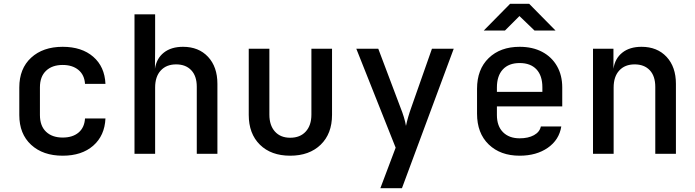

<svg xmlns="http://www.w3.org/2000/svg" viewBox="-20 -805 3640 1005"><path d="M308 10Q205 10 143 -47Q81 -104 81 -203V-347Q81 -446 143 -503Q205 -560 308 -560Q408 -560 468 -508Q528 -456 532 -366H425Q422 -413 390.5 -439Q359 -465 308 -465Q253 -465 221 -434.5Q189 -404 189 -348V-203Q189 -146 221 -115.5Q253 -85 308 -85Q360 -85 391 -111Q422 -137 425 -185H532Q528 -95 468 -42.5Q408 10 308 10Z M684 0V-730H792V-550L791 -445Q799 -499 837.5 -529.5Q876 -560 938 -560Q1020 -560 1069 -507.5Q1118 -455 1118 -366V0H1010V-351Q1010 -407 981 -437.5Q952 -468 902 -468Q851 -468 821.5 -436Q792 -404 792 -347V0Z M1499 10Q1399 10 1340.5 -47.5Q1282 -105 1282 -204V-550H1390V-205Q1390 -149 1419 -116.5Q1448 -84 1499 -84Q1551 -84 1580.5 -116.5Q1610 -149 1610 -205V-550H1718V-204Q1718 -105 1658.5 -47.5Q1599 10 1499 10Z M1971 180 2051 -32 1845 -550H1960L2077 -240Q2086 -218 2094 -192Q2102 -166 2105 -146Q2109 -166 2116.5 -192Q2124 -218 2132 -240L2241 -550H2355L2084 180Z M2700 10Q2599 10 2538 -49Q2477 -108 2477 -210V-340Q2477 -442 2538 -501Q2599 -560 2700 -560Q2768 -560 2818 -533.5Q2868 -507 2895.5 -459Q2923 -411 2923 -347V-248H2581V-203Q2581 -145 2613 -113Q2645 -81 2700 -81Q2745 -81 2775 -97.5Q2805 -114 2811 -143H2918Q2907 -73 2847.5 -31.5Q2788 10 2700 10ZM2581 -347V-324H2819V-348Q2819 -409 2788 -442Q2757 -475 2700 -475Q2643 -475 2612 -441.5Q2581 -408 2581 -347ZM2512 -645 2650 -785H2750L2888 -645H2778L2699 -721L2623 -645Z M3084 0V-550H3191V-445Q3199 -499 3237.5 -529.5Q3276 -560 3338 -560Q3420 -560 3469 -507.5Q3518 -455 3518 -366V0H3410V-350Q3410 -407 3381 -437.5Q3352 -468 3302 -468Q3251 -468 3221.5 -436Q3192 -404 3192 -347V0Z"/></svg>

Font: JetBrains Mono NL SemiBold
Style: Regular
Weight: 600
Designer: Philipp Nurullin, Konstantin Bulenkov
Foundry: JetBrains
Version: Version 2.304; ttfautohint (v1.8.4.7-5d5b)